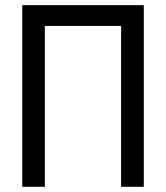

<svg xmlns="http://www.w3.org/2000/svg" viewBox="-20 -720 640 740"><path d="M65.9 0V-700.2H534.2V0H446.8V-620.1H152.8V0Z"/></svg>

Font: CommitMono
Style: Regular
Weight: 400
Monospace: yes
Designer: Eigil Nikolajsen
Foundry: Eigil Nikolajsen
Version: Version 1.143